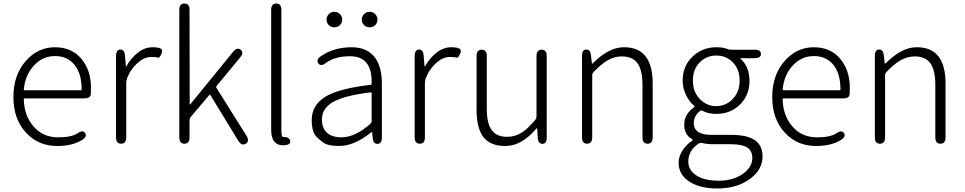

<svg xmlns="http://www.w3.org/2000/svg" viewBox="-20 -815 5475 1089"><path d="M304 13Q198 13 129 -61Q56 -138 56 -264.5Q56 -391 128 -471Q196 -547 291.5 -547Q387 -547 441.5 -481.5Q496 -416 496 -318Q496 -299 495 -280Q493 -257 458 -257H120Q115 -257 115 -252Q117 -159 170.5 -97.5Q224 -36 310 -36Q386 -36 420 -59Q449 -80 463 -60Q476 -40 445 -21Q391 13 304 13ZM115 -308Q115 -303 120 -303H438Q443 -303 443 -308Q443 -398 402.5 -447.5Q362 -497 292.5 -497Q223 -497 175 -446Q123 -392 115 -308Z M667 0Q638 0 638 -36V-497Q638 -533 662 -534Q686 -535 689 -500L694 -439Q694 -434 696 -438Q723 -486 762 -516.5Q801 -547 846 -547Q877 -547 891.5 -539.5Q906 -532 895 -508Q884 -484 874.5 -488Q865 -492 839 -492Q800 -492 765 -462Q723 -427 701 -372Q696 -358 696 -343V-36Q696 0 667 0Z M1026 0Q997 0 997 -36V-759Q997 -795 1026 -795Q1055 -795 1055 -759L1056 -224Q1056 -219 1059 -223L1302 -521Q1325 -549 1345 -533Q1365 -517 1342 -489L1209 -328Q1204 -322 1208 -316L1378 -45Q1397 -14 1374 0Q1351 14 1332 -16L1173 -276Q1170 -280 1167 -276L1063 -153Q1055 -144 1055 -132V-36Q1055 0 1026 0Z M1518 -79V-759Q1518 -795 1547 -795Q1576 -795 1576 -759V-73Q1576 -37 1587 -38Q1621 -39 1626 -16Q1630 6 1593 9Q1518 13 1518 -79Z M1903 13Q1835 13 1807 -11Q1793 -23 1779 -35Q1748 -63 1748 -134Q1748 -221 1830 -269Q1909 -314 2082 -334Q2088 -335 2088 -341Q2092 -496 1966 -496Q1879 -496 1829 -458Q1800 -436 1785 -456Q1771 -476 1801 -497Q1875 -547 1974 -547Q2064 -547 2108 -487Q2146 -434 2146 -338V-35Q2146 0 2122 1Q2097 2 2094 -33L2091 -63Q2090 -68 2086 -65Q1990 13 1903 13ZM1915 -36Q1958 -36 2000 -57Q2039 -76 2080 -112Q2088 -119 2088 -130V-287Q2088 -292 2083 -291Q1935 -274 1868 -236Q1806 -200 1806 -137Q1806 -85 1838 -59Q1867 -36 1915 -36ZM1876.5 -660Q1858 -660 1845 -672.5Q1832 -685 1832 -703.5Q1832 -722 1845 -735Q1858 -748 1876.5 -748Q1895 -748 1908 -735Q1921 -722 1921 -703.5Q1921 -685 1908 -672.5Q1895 -660 1876.5 -660ZM2076.5 -660Q2058 -660 2045 -672.5Q2032 -685 2032 -703.5Q2032 -722 2045 -735Q2058 -748 2076.5 -748Q2095 -748 2108 -735Q2121 -722 2121 -703.5Q2121 -685 2108 -672.5Q2095 -660 2076.5 -660Z M2361 0Q2332 0 2332 -36V-497Q2332 -533 2356 -534Q2380 -535 2383 -500L2388 -439Q2388 -434 2390 -438Q2417 -486 2456 -516.5Q2495 -547 2540 -547Q2571 -547 2585.5 -539.5Q2600 -532 2589 -508Q2578 -484 2568.5 -488Q2559 -492 2533 -492Q2494 -492 2459 -462Q2417 -427 2395 -372Q2390 -358 2390 -343V-36Q2390 0 2361 0Z M2844 13Q2761 13 2722 -37.5Q2683 -88 2683 -192V-497Q2683 -533 2712 -533Q2741 -533 2741 -497V-199Q2741 -116 2768.5 -77.5Q2796 -39 2857 -39Q2902 -39 2941 -64Q2976 -87 3015 -134Q3023 -143 3023 -155V-497Q3023 -533 3052 -533Q3081 -533 3081 -497V-36Q3081 0 3057 1Q3032 1 3030 -34L3027 -83Q3027 -88 3025.5 -88Q3024 -88 3017 -80Q2981 -39 2942 -15Q2896 13 2844 13Z M3310 0Q3281 0 3281 -36V-498Q3281 -533 3305 -534Q3329 -535 3332 -500L3337 -457Q3337 -452 3341 -455Q3385 -498 3422 -519Q3470 -547 3520 -547Q3682 -547 3682 -341V-36Q3682 0 3653 0Q3624 0 3624 -36V-333Q3624 -417 3596 -456Q3568 -495 3507 -495Q3463 -495 3423 -471Q3389 -450 3347 -407Q3339 -399 3339 -387V-36Q3339 0 3310 0Z M4049 254Q3949 254 3889 214.5Q3829 175 3829 108Q3829 73 3850.5 39.5Q3872 6 3901 -13Q3909 -19 3909 -21.5Q3909 -24 3901 -29Q3861 -52 3861 -108.5Q3861 -165 3912 -203Q3920 -209 3920 -211Q3920 -213 3912 -220Q3892 -236 3873 -272Q3852 -313 3852 -358Q3852 -440 3907.5 -493.5Q3963 -547 4043 -547Q4080 -547 4100 -539Q4114 -533 4129 -533H4260Q4296 -533 4296 -509Q4296 -485 4260 -485H4181Q4176 -485 4180 -482Q4231 -437 4231 -356Q4231 -275 4177 -222Q4123 -169 4043 -169Q3995 -169 3964 -187Q3957 -191 3951 -186Q3915 -157 3915 -117Q3915 -50 4015 -50H4127Q4218 -50 4261.5 -20Q4305 10 4305 73Q4305 146 4236 198Q4162 254 4049 254ZM4195 170Q4247 132 4247 81Q4247 39 4217 21Q4187 3 4126 3H4017Q3991 3 3961 -4Q3950 -6 3941 0Q3884 40 3884 101Q3884 150 3929.5 180Q3975 210 4057 210Q4139 210 4195 170ZM3949 -253.5Q3988 -213 4042.5 -213Q4097 -213 4136 -253.5Q4175 -294 4175 -358Q4175 -422 4137 -461Q4099 -500 4043 -500Q3987 -500 3948.5 -461Q3910 -422 3910 -358Q3910 -294 3949 -253.5Z M4608 13Q4502 13 4433 -61Q4360 -138 4360 -264.5Q4360 -391 4432 -471Q4500 -547 4595.5 -547Q4691 -547 4745.5 -481.5Q4800 -416 4800 -318Q4800 -299 4799 -280Q4797 -257 4762 -257H4424Q4419 -257 4419 -252Q4421 -159 4474.5 -97.5Q4528 -36 4614 -36Q4690 -36 4724 -59Q4753 -80 4767 -60Q4780 -40 4749 -21Q4695 13 4608 13ZM4419 -308Q4419 -303 4424 -303H4742Q4747 -303 4747 -308Q4747 -398 4706.5 -447.5Q4666 -497 4596.5 -497Q4527 -497 4479 -446Q4427 -392 4419 -308Z M4971 0Q4942 0 4942 -36V-498Q4942 -533 4966 -534Q4990 -535 4993 -500L4998 -457Q4998 -452 5002 -455Q5046 -498 5083 -519Q5131 -547 5181 -547Q5343 -547 5343 -341V-36Q5343 0 5314 0Q5285 0 5285 -36V-333Q5285 -417 5257 -456Q5229 -495 5168 -495Q5124 -495 5084 -471Q5050 -450 5008 -407Q5000 -399 5000 -387V-36Q5000 0 4971 0Z"/></svg>

Font: Resource Han Rounded KR Light
Style: Regular
Weight: 300
Designer: Cyano Hao (round all glyphs); Ryoko NISHIZUKA 西塚涼子 (kana, bopomofo & ideographs); Paul D. Hunt (Latin, Greek & Cyrillic)
Foundry: Cyano Hao
Version: 0.990